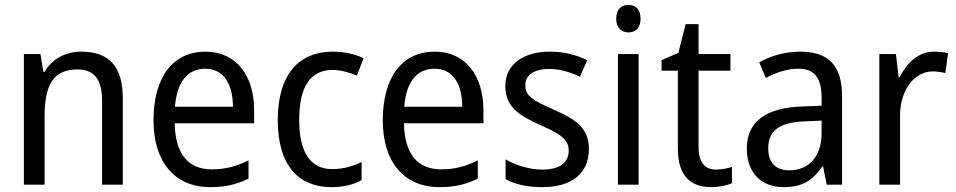

<svg xmlns="http://www.w3.org/2000/svg" viewBox="-20 -758 3924 788"><path d="M313 -546C252 -546 194 -518 163 -463H158L146 -536H78V0H163V-278C163 -408 197 -473 298 -473C368 -473 399 -430 399 -345V0H484V-355C484 -487 426 -546 313 -546Z M823 -546C691 -546 610 -443 610 -264C610 -94 696 10 843 10C906 10 951 -1 1000 -25V-100C950 -75 906 -63 849 -63C752 -63 699 -127 697 -252H1023V-306C1023 -447 950 -546 823 -546ZM822 -476C901 -476 936 -409 936 -320H698C706 -421 749 -476 822 -476Z M1340 10C1390 10 1431 0 1464 -19V-93C1429 -76 1390 -64 1343 -64C1253 -64 1208 -134 1208 -266C1208 -401 1253 -471 1346 -471C1377 -471 1416 -460 1445 -448L1472 -519C1441 -535 1394 -546 1345 -546C1209 -546 1120 -455 1120 -265C1120 -78 1206 10 1340 10Z M1764 -546C1632 -546 1551 -443 1551 -264C1551 -94 1637 10 1784 10C1847 10 1892 -1 1941 -25V-100C1891 -75 1847 -63 1790 -63C1693 -63 1640 -127 1638 -252H1964V-306C1964 -447 1891 -546 1764 -546ZM1763 -476C1842 -476 1877 -409 1877 -320H1639C1647 -421 1690 -476 1763 -476Z M2397 -147C2397 -231 2344 -268 2255 -307C2166 -346 2136 -364 2136 -409C2136 -449 2171 -475 2233 -475C2278 -475 2321 -462 2360 -443L2390 -511C2345 -533 2295 -546 2237 -546C2128 -546 2054 -494 2054 -405C2054 -319 2110 -284 2201 -243C2289 -205 2314 -181 2314 -140C2314 -92 2280 -62 2206 -62C2150 -62 2092 -82 2055 -104V-23C2092 -2 2140 10 2206 10C2324 10 2397 -44 2397 -147Z M2560 -738C2530 -738 2509 -720 2509 -681C2509 -644 2530 -625 2560 -625C2588 -625 2609 -644 2609 -681C2609 -719 2588 -738 2560 -738ZM2601 -536H2516V0H2601Z M2918 -62C2873 -62 2847 -92 2847 -153V-468H2978V-536H2847V-659H2794L2764 -541L2695 -511V-468H2762V-148C2762 -30 2820 10 2899 10C2930 10 2964 3 2984 -6V-73C2967 -67 2941 -62 2918 -62Z M3264 -546C3200 -546 3141 -528 3096 -502L3123 -438C3165 -460 3209 -476 3256 -476C3319 -476 3352 -443 3352 -357V-324L3272 -321C3120 -316 3045 -256 3045 -149C3045 -49 3104 10 3196 10C3273 10 3315 -17 3355 -75H3358L3373 0H3436V-364C3436 -486 3383 -546 3264 -546ZM3284 -260 3352 -263V-213C3352 -111 3296 -59 3219 -59C3167 -59 3133 -87 3133 -149C3133 -218 3173 -256 3284 -260Z M3814 -546C3750 -546 3702 -501 3672 -441H3668L3657 -536H3589V0H3674V-284C3674 -391 3735 -465 3808 -465C3825 -465 3845 -462 3860 -458L3871 -540C3854 -544 3833 -546 3814 -546Z"/></svg>

Font: Noto Sans Lao SemiCondensed
Style: Regular
Weight: 400
Width: 4
Designer: Monotype Design Team
Foundry: Monotype Imaging Inc.
Version: Version 2.003